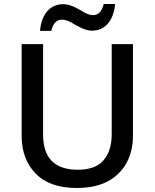

<svg xmlns="http://www.w3.org/2000/svg" viewBox="-20 -936 778 966"><path d="M238.3 -780.8C246.6 -818.4 264.6 -836.9 292 -836.9C306.6 -836.9 322.3 -832 338.9 -822.8C371.6 -803.7 407.2 -781.7 442.9 -781.7C507.3 -781.7 551.3 -830.1 559.1 -916H502C492.7 -878.4 475.1 -859.9 449.2 -859.9C434.6 -859.9 419.4 -864.7 403.3 -874C371.1 -892.6 335.4 -915 298.3 -915C232.4 -915 189 -866.2 181.2 -780.8ZM648.9 -713.9H542V-259.8C542 -205.6 528.3 -162.1 501.5 -130.4C474.6 -98.1 431.2 -82 371.1 -82C254.9 -82 196.8 -141.1 196.8 -258.8V-713.9H88.9V-253.9C88.9 -174.3 112.3 -110.8 159.7 -62.5C206.5 -14.2 275.4 9.8 366.2 9.8C430.2 9.8 482.9 -2 524.4 -24.9C607.9 -70.8 648.9 -153.8 648.9 -252Z"/></svg>

Font: Noto Reveo Sans
Style: Regular
Weight: 500
Designer: Monotype Design Team
Foundry: Monotype Imaging Inc.
Version: Version 2.007